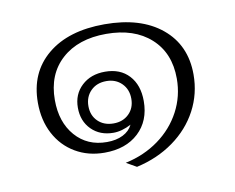

<svg xmlns="http://www.w3.org/2000/svg" viewBox="-61 -524 792 648"><g transform="rotate(-10 335.0 -199.5)"><path d="M324 27Q389 13 438.5 -23Q488 -59 515.5 -111Q543 -163 543 -223Q543 -311 486.5 -362Q430 -413 334 -413Q238 -413 181.5 -362Q125 -311 125 -223Q125 -147 166 -100Q207 -53 274 -53Q306 -53 329 -64.5Q352 -76 362 -97Q330 -80 301 -80Q255 -80 226 -109Q197 -138 197 -184Q197 -230 228 -259Q259 -288 308 -288Q360 -288 390 -255.5Q420 -223 420 -168Q420 -100 376.5 -59.5Q333 -19 260 -19Q204 -19 160 -45Q116 -71 91.5 -117.5Q67 -164 67 -224Q67 -327 138.5 -386.5Q210 -446 334 -446Q458 -446 529.5 -387Q601 -328 601 -227Q601 -161 571 -104.5Q541 -48 486 -8.5Q431 31 359 47ZM380 -183Q380 -215 359.5 -235.5Q339 -256 307 -256Q274 -256 253.5 -235.5Q233 -215 233 -183Q233 -151 253.5 -131Q274 -111 307 -111Q339 -111 359.5 -131Q380 -151 380 -183Z"/></g></svg>

Font: Fahkwang ExtraLight
Style: Regular
Weight: 275
Designer: Suppakit Chalermlarp | Katatrad Co.,Ltd.
Foundry: Cadson Demak Co.,Ltd.
Version: Version 1.000; ttfautohint (v1.6)